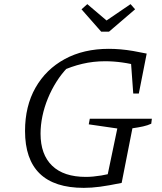

<svg xmlns="http://www.w3.org/2000/svg" viewBox="-20 -900 781 928"><path d="M385 8Q243 8 172 -61Q101 -130 101 -267Q101 -387 151.5 -476Q202 -565 293 -614.5Q384 -664 506 -664Q533 -664 562.5 -661.5Q592 -659 624 -653.5Q656 -648 689 -641L657 -580Q614 -592 571.5 -598Q529 -604 488 -604Q431 -604 378 -591.5Q325 -579 273 -555L307 -574Q277 -543 253 -505Q229 -467 211.5 -424.5Q194 -382 185 -338.5Q176 -295 176 -254Q176 -153 232 -99Q288 -45 395 -45Q462 -45 559 -72L568 -16Q505 -3 463.5 2.5Q422 8 385 8ZM492 -16 547 -279 409 -299 414 -326H714L711 -302Q694 -294 671.5 -289Q649 -284 620 -280L568 -16ZM624 -448 610 -641H689L651 -448ZM469 -747 374 -855 402 -880 495 -801 611 -880 633 -855 507 -747Z"/></svg>

Font: Piazzolla Thin Light
Style: Italic
Weight: 300
Italic angle: -11.3°
Version: Version 2.005